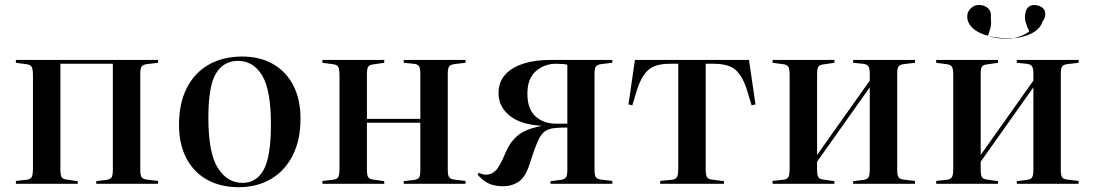

<svg xmlns="http://www.w3.org/2000/svg" viewBox="-20 -764 4545 798"><path d="M46 0V-12L91 -17Q107 -19 112 -28.5Q117 -38 117 -65V-450Q117 -476 112 -485.5Q107 -495 91 -497L46 -503V-515H637V-503L594 -498Q575 -496 569 -488Q563 -480 563 -457V-58Q563 -35 569 -27Q575 -19 594 -17L637 -12V0H380V-11L420 -16Q438 -18 443.5 -26.5Q449 -35 449 -58V-499H231V-61Q231 -38 235.5 -29Q240 -20 255 -18L303 -11V0Z M972 14Q897 14 841 -17Q785 -48 754.5 -106.5Q724 -165 724 -246Q724 -334 756 -397.5Q788 -461 847 -495Q906 -529 987 -529Q1060 -529 1114.5 -498Q1169 -467 1199 -409Q1229 -351 1229 -270Q1229 -183 1197 -119Q1165 -55 1107 -20.5Q1049 14 972 14ZM988 -4Q1046 -4 1076 -58.5Q1106 -113 1106 -247Q1106 -390 1069.5 -450.5Q1033 -511 969 -511Q909 -511 877.5 -458.5Q846 -406 846 -275Q846 -129 885 -66.5Q924 -4 988 -4Z M1320 0V-12L1365 -17Q1381 -19 1386 -28.5Q1391 -38 1391 -65V-450Q1391 -476 1386 -485.5Q1381 -495 1365 -497L1320 -503V-515H1577V-503L1529 -496Q1514 -494 1509.5 -485.5Q1505 -477 1505 -453V-270H1727V-457Q1727 -479 1722 -488Q1717 -497 1699 -499L1658 -503V-515H1915V-503L1872 -498Q1853 -496 1847 -488Q1841 -480 1841 -457V-58Q1841 -35 1847 -27Q1853 -19 1872 -17L1915 -12V0H1658V-11L1699 -16Q1717 -18 1722 -26.5Q1727 -35 1727 -58V-254H1505V-61Q1505 -38 1509.5 -29Q1514 -20 1529 -18L1577 -11V0Z M2070 10Q2035 10 2011 -1.5Q1987 -13 1965 -38L1970 -46Q1985 -38 2001 -38Q2022 -38 2039.5 -54.5Q2057 -71 2081 -129Q2098 -171 2129 -198.5Q2160 -226 2224 -239L2232 -241Q2144 -246 2098 -283.5Q2052 -321 2052 -376Q2052 -423 2079.5 -453.5Q2107 -484 2155.5 -499.5Q2204 -515 2266 -515H2525V-503L2482 -498Q2463 -496 2457 -488Q2451 -480 2451 -457V-58Q2451 -35 2457 -27Q2463 -19 2482 -17L2525 -12V0H2268V-11L2308 -16Q2326 -18 2332 -26.5Q2338 -35 2338 -58V-234Q2326 -234 2311.5 -233.5Q2297 -233 2279 -231Q2257 -228 2242 -216Q2227 -204 2214.5 -175.5Q2202 -147 2186 -97Q2167 -31 2138 -10.5Q2109 10 2070 10ZM2290 -250H2338V-495Q2331 -497 2319 -498Q2307 -499 2291 -499Q2243 -499 2207.5 -468.5Q2172 -438 2172 -375Q2172 -310 2206 -280Q2240 -250 2290 -250Z M2724 0V-12L2774 -17Q2789 -19 2794 -28.5Q2799 -38 2799 -65V-499H2764Q2700 -499 2671 -470Q2642 -441 2625 -382L2608 -326L2592 -330L2619 -515H3093L3120 -330L3104 -326L3087 -382Q3070 -441 3041 -470Q3012 -499 2946 -499H2913V-61Q2913 -38 2917.5 -29Q2922 -20 2937 -18L2989 -11V0Z M3191 0V-12L3236 -17Q3252 -19 3257 -28.5Q3262 -38 3262 -65V-450Q3262 -476 3257 -485.5Q3252 -495 3236 -497L3191 -503V-515H3448V-503L3400 -496Q3385 -494 3380.5 -485.5Q3376 -477 3376 -453V-120L3595 -429V-457Q3595 -479 3589.5 -488Q3584 -497 3566 -499L3526 -503V-515H3783V-503L3740 -498Q3720 -496 3714.5 -488Q3709 -480 3709 -457V-58Q3709 -35 3714.5 -27Q3720 -19 3740 -17L3783 -12V0H3526V-11L3566 -16Q3584 -18 3589.5 -26.5Q3595 -35 3595 -58V-401L3376 -92V-61Q3376 -38 3380.5 -29Q3385 -20 3400 -18L3448 -11V0Z M3871 0V-12L3916 -17Q3932 -19 3937 -28.5Q3942 -38 3942 -65V-450Q3942 -476 3937 -485.5Q3932 -495 3916 -497L3871 -503V-515H4128V-503L4080 -496Q4065 -494 4060.5 -485.5Q4056 -477 4056 -453V-120L4275 -429V-457Q4275 -479 4269.5 -488Q4264 -497 4246 -499L4206 -503V-515H4463V-503L4420 -498Q4400 -496 4394.5 -488Q4389 -480 4389 -457V-58Q4389 -35 4394.5 -27Q4400 -19 4420 -17L4463 -12V0H4206V-11L4246 -16Q4264 -18 4269.5 -26.5Q4275 -35 4275 -58V-401L4056 -92V-61Q4056 -38 4060.5 -29Q4065 -20 4080 -18L4128 -11V0ZM4133 -607Q4164 -603 4193 -605Q4210 -609 4227.5 -616Q4245 -623 4258 -634Q4248 -653 4242.5 -673Q4237 -693 4243 -716Q4249 -735 4264 -740.5Q4279 -746 4298 -740Q4321 -731 4324 -712Q4327 -693 4313 -674Q4303 -644 4270 -626.5Q4237 -609 4193 -605Q4188 -604 4182 -603Q4157 -602 4131 -605Q4105 -608 4087 -615Q4044 -626 4020 -650Q3996 -674 4001 -706Q4006 -724 4022.5 -735.5Q4039 -747 4063 -742Q4082 -737 4091.5 -724Q4101 -711 4098 -690Q4101 -665 4096.5 -648Q4092 -631 4086 -615H4087Q4108 -609 4133 -607Z"/></svg>

Font: Literata 72pt Medium
Style: Regular
Weight: 500
Designer: Latin by Veronika Burian and Jose Scaglione. Greek by Irene Vlachou. Cyrillic by Vera Evstafieva.
Foundry: TypeTogether
Version: Version 3.002